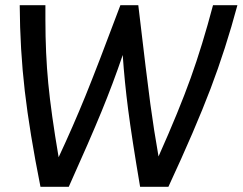

<svg xmlns="http://www.w3.org/2000/svg" viewBox="-20 -720 935 740"><path d="M895 -700Q850 -532 791.5 -378Q733 -224 629 0H520Q488 -189 474 -297Q460 -405 453 -508Q416 -399 371 -289.5Q326 -180 245 0H136Q94 -210 75.5 -369.5Q57 -529 56 -700H155V-644Q155 -514 166 -399Q177 -284 206 -114Q262 -234 309 -349.5Q356 -465 444 -700H513Q546 -419 559.5 -319Q573 -219 591 -117Q670 -294 715 -419.5Q760 -545 801 -700Z"/></svg>

Font: Krub Medium
Style: Italic
Weight: 500
Italic angle: -8°
Designer: Ekaluck Peanpanawate
Foundry: Cadson Demak Co.,Ltd.
Version: Version 1.000; ttfautohint (v1.6)